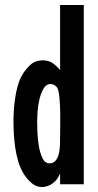

<svg xmlns="http://www.w3.org/2000/svg" viewBox="-20 -739 392 770"><path d="M221 -40H219Q211 -18 191 -3.5Q171 11 148 11Q123 11 103 -8Q83 -27 72 -47Q60 -68 52.5 -94Q45 -120 41 -147.5Q37 -175 35.5 -202.5Q34 -230 34 -254Q34 -273 35.5 -296.5Q37 -320 40.5 -344Q44 -368 50 -391Q56 -414 65 -431Q78 -456 99 -476.5Q120 -497 151 -497Q175 -497 191 -486Q207 -475 221 -458V-719H316V0H221ZM183 -402Q165 -402 154.5 -383.5Q144 -365 138 -340Q132 -315 130.5 -290Q129 -265 129 -252Q129 -239 130 -211Q131 -183 135.5 -155Q140 -127 150 -105.5Q160 -84 178 -84Q195 -84 204 -96Q213 -108 216.5 -124.5Q220 -141 220.5 -159Q221 -177 221 -188Q221 -198 221.5 -227.5Q222 -257 221.5 -289.5Q221 -322 218 -350.5Q215 -379 209 -388Q198 -402 183 -402Z"/></svg>

Font: Osterbar
Style: Regular
Weight: 500
Width: 3
Designer: Peter Wiegel, Basierend auf Erbar schmal-halbfette Grotesk v. Jacob Erbar
Foundry: Peter Wiegel
Version: Version 1.0